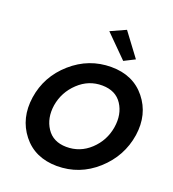

<svg xmlns="http://www.w3.org/2000/svg" viewBox="-172 -1109 1135 1258"><g transform="rotate(20 395.5 -480.0)"><path d="M390 -930 496 -978 617 -816 542 -778ZM66 -350Q89 -504 208.5 -609Q328 -714 484 -714Q637 -714 723 -607Q809 -500 787 -350Q763 -195 644.5 -88.5Q526 18 368 18Q214 17 129 -91Q44 -199 66 -350ZM216 -350Q202 -257 246.5 -189.5Q291 -122 383 -121Q479 -120 550 -186.5Q621 -253 637 -350Q652 -444 608 -511.5Q564 -579 470 -580Q375 -581 303.5 -513.5Q232 -446 216 -350Z"/></g></svg>

Font: Jost* 600 Semi
Style: Italic
Weight: 600
Italic angle: -10°
Version: Version 3.500